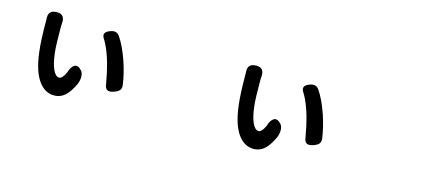

<svg xmlns="http://www.w3.org/2000/svg" viewBox="-50 -963 3099 1395"><g transform="rotate(15 1500.0 -265.0)"><path d="M380.9 30.3Q315.4 30.3 268.6 -28.3Q212.9 -98.6 195.3 -248Q184.6 -334 184.6 -480.5Q184.6 -481.4 184.6 -482.4Q180.7 -522.5 193.4 -540Q208 -559.6 245.1 -559.6Q280.3 -559.6 293 -539.1Q304.7 -521.5 300.8 -482.4Q299.8 -475.6 299.8 -465.8Q299.8 -323.2 306.6 -269.5Q315.4 -193.4 335 -149.4Q355.5 -104.5 382.8 -104.5Q406.2 -104.5 429.7 -155.3Q444.3 -203.1 467.8 -215.8Q493.2 -229.5 523.4 -195.3Q537.1 -178.7 537.1 -148.4Q536.1 -121.1 526.4 -97.7Q496.1 -31.2 461.4 -0.5Q426.8 30.3 380.9 30.3ZM748 -105.5Q728.5 -113.3 724.6 -148.4Q710 -233.4 691.4 -299.8Q665 -391.6 630.9 -450.2Q609.4 -479.5 616.2 -498Q623 -516.6 659.2 -528.3Q701.2 -542 723.6 -509.8Q767.6 -444.3 801.8 -344.7Q832 -255.9 843.8 -171.9Q846.7 -148.4 835.9 -133.8Q825.2 -120.1 800.8 -111.3Q765.6 -97.7 748 -105.5Z M1880.9 30.3Q1815.4 30.3 1768.6 -28.3Q1712.9 -98.6 1695.3 -248Q1684.6 -334 1684.6 -480.5Q1684.6 -481.4 1684.6 -482.4Q1680.7 -522.5 1693.4 -540Q1708 -559.6 1745.1 -559.6Q1780.3 -559.6 1793 -539.1Q1804.7 -521.5 1800.8 -482.4Q1799.8 -475.6 1799.8 -465.8Q1799.8 -323.2 1806.6 -269.5Q1815.4 -193.4 1835 -149.4Q1855.5 -104.5 1882.8 -104.5Q1906.2 -104.5 1929.7 -155.3Q1944.3 -203.1 1967.8 -215.8Q1993.2 -229.5 2023.4 -195.3Q2037.1 -178.7 2037.1 -148.4Q2036.1 -121.1 2026.4 -97.7Q1996.1 -31.2 1961.4 -0.5Q1926.8 30.3 1880.9 30.3ZM2248 -105.5Q2228.5 -113.3 2224.6 -148.4Q2210 -233.4 2191.4 -299.8Q2165 -391.6 2130.9 -450.2Q2109.4 -479.5 2116.2 -498Q2123 -516.6 2159.2 -528.3Q2201.2 -542 2223.6 -509.8Q2267.6 -444.3 2301.8 -344.7Q2332 -255.9 2343.8 -171.9Q2346.7 -148.4 2335.9 -133.8Q2325.2 -120.1 2300.8 -111.3Q2265.6 -97.7 2248 -105.5Z"/></g></svg>

Font: Bpmf GenSen Rounded B
Style: B
Weight: 700
Foundry: But Ko
Version: Version 1.320